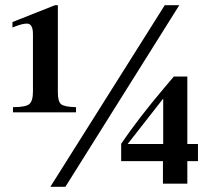

<svg xmlns="http://www.w3.org/2000/svg" viewBox="-20 -708 790 740"><path d="M743 -87H702V0H608V-87H447V-154Q513 -251 611 -367L650 -413H702V-153H743ZM609 -153V-328L472 -153ZM671 -688 232 12H174L615 -688ZM273 -275H30V-295Q78 -295 92.5 -306.5Q107 -318 107 -355V-576Q107 -617 84 -617Q67 -617 41 -607L28 -602V-623L192 -688H203V-351Q203 -316 216 -306Q229 -296 273 -295Z"/></svg>

Font: STIX
Style: Bold
Weight: 700
Designer: MicroPress Inc., with final additions and corrections provided by Coen Hoffman, Elsevier (retired)
Version: Version 1.1.1